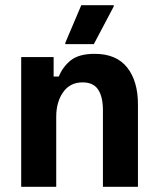

<svg xmlns="http://www.w3.org/2000/svg" viewBox="-20 -720 607 740"><path d="M196.7 0H61.7V-500H186.7V-425H206.7Q221.7 -462.5 252.9 -487.5Q284.2 -512.5 345 -512.5Q428.3 -512.5 470 -460Q511.7 -407.5 511.7 -317.5V0H376.7V-295Q376.7 -346.7 358.3 -374.6Q340 -402.5 298.3 -402.5Q250 -402.5 223.3 -364.6Q196.7 -326.7 196.7 -270ZM341.7 -550H231.7V-555L293.3 -700H418.3V-695Z"/></svg>

Font: Familjen Grotesk Variable
Style: Regular
Weight: 400
Designer: Anders Wikstroem, Jonas Baeckman, Matilda Gysing, Kristian Moeller
Foundry: Familjen STHLM AB
Version: Version 2.000